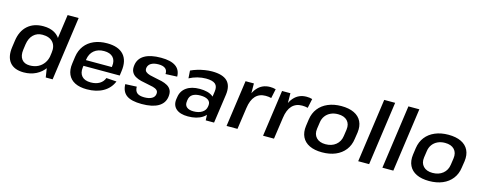

<svg xmlns="http://www.w3.org/2000/svg" viewBox="-30 -1442 5398 2154"><g transform="rotate(15 2668.5 -365.5)"><path d="M249 9Q139 9 87.5 -53.5Q36 -116 52 -231L63 -309Q79 -424 149 -486.5Q219 -549 331 -549Q409 -549 462.5 -518Q516 -487 540 -430Q564 -373 553 -295L547 -249Q536 -171 495.5 -113Q455 -55 391.5 -23Q328 9 249 9ZM294 -84Q349 -84 390.5 -105Q432 -126 459 -165Q486 -204 493 -258L496 -283Q508 -363 467.5 -408.5Q427 -454 346 -454Q283 -454 241.5 -414Q200 -374 189 -301L180 -237Q170 -165 200.5 -124.5Q231 -84 294 -84ZM479 -163 560 -740H688L584 0H504Z M982 9Q898 9 843 -19Q788 -47 764 -100.5Q740 -154 751 -230L762 -310Q773 -385 813.5 -438.5Q854 -492 920 -520.5Q986 -549 1072 -549Q1203 -549 1264 -481.5Q1325 -414 1307 -288L1300 -236H856L865 -305H1208L1186 -278L1191 -316Q1200 -382 1165.5 -419Q1131 -456 1061 -456Q990 -456 945 -418.5Q900 -381 890 -313L876 -216Q868 -150 901.5 -113.5Q935 -77 1004 -77Q1065 -77 1106 -101.5Q1147 -126 1163 -170L1282 -162Q1249 -80 1171 -35.5Q1093 9 982 9Z M1619 9Q1499 9 1443 -31.5Q1387 -72 1385 -159L1517 -165Q1517 -116 1544 -93.5Q1571 -71 1628 -71Q1683 -71 1715.5 -89.5Q1748 -108 1752 -142Q1756 -171 1739 -186.5Q1722 -202 1691 -210Q1660 -218 1622.5 -224.5Q1585 -231 1548 -240Q1511 -249 1481.5 -266Q1452 -283 1436.5 -313Q1421 -343 1428 -392Q1439 -469 1507.5 -509Q1576 -549 1698 -549Q1811 -549 1868 -509.5Q1925 -470 1926 -391L1792 -385Q1795 -427 1769 -448.5Q1743 -470 1690 -470Q1636 -470 1604 -451Q1572 -432 1566 -396Q1562 -367 1579.5 -351.5Q1597 -336 1628 -327.5Q1659 -319 1696 -312.5Q1733 -306 1770 -297Q1807 -288 1837 -271Q1867 -254 1882 -224Q1897 -194 1890 -145Q1879 -70 1810.5 -30.5Q1742 9 1619 9Z M2354 -188 2376 -338Q2385 -399 2353.5 -426.5Q2322 -454 2245 -454Q2197 -454 2147.5 -441.5Q2098 -429 2053 -405L2047 -494Q2080 -510 2121.5 -522.5Q2163 -535 2207 -542Q2251 -549 2290 -549Q2414 -549 2467.5 -496.5Q2521 -444 2507 -338L2459 0H2362ZM2156 9Q2064 9 2018 -32Q1972 -73 1982 -145L1986 -169Q1996 -242 2054 -283Q2112 -324 2207 -324Q2307 -324 2358.5 -284.5Q2410 -245 2400 -173L2397 -148Q2387 -74 2322.5 -32.5Q2258 9 2156 9ZM2202 -62Q2263 -62 2302 -87.5Q2341 -113 2347 -155L2349 -168Q2355 -209 2324.5 -231.5Q2294 -254 2233 -254Q2177 -254 2143.5 -233Q2110 -212 2104 -164L2103 -153Q2096 -109 2122.5 -85.5Q2149 -62 2202 -62Z M2680 -540H2777L2779 -335L2731 0H2604ZM2738 -286Q2757 -416 2814.5 -482.5Q2872 -549 2964 -549Q2981 -549 2997.5 -547Q3014 -545 3030 -540L3007 -432Q2978 -440 2941 -440Q2868 -440 2824 -393Q2780 -346 2767 -251Z M3104 -540H3201L3203 -335L3155 0H3028ZM3162 -286Q3181 -416 3238.5 -482.5Q3296 -549 3388 -549Q3405 -549 3421.5 -547Q3438 -545 3454 -540L3431 -432Q3402 -440 3365 -440Q3292 -440 3248 -393Q3204 -346 3191 -251Z M3714 9Q3626 9 3567 -19.5Q3508 -48 3481.5 -102Q3455 -156 3465 -231L3476 -309Q3487 -384 3528.5 -437.5Q3570 -491 3638 -520Q3706 -549 3793 -549Q3881 -549 3940.5 -520.5Q4000 -492 4026.5 -438Q4053 -384 4043 -309L4031 -231Q4021 -156 3979 -102Q3937 -48 3869.5 -19.5Q3802 9 3714 9ZM3728 -89Q3800 -89 3847.5 -127.5Q3895 -166 3904 -232L3915 -308Q3924 -374 3887.5 -412.5Q3851 -451 3779 -451Q3732 -451 3694.5 -433.5Q3657 -416 3633.5 -384Q3610 -352 3604 -308L3593 -232Q3584 -167 3621 -128Q3658 -89 3728 -89Z M4364 -740 4260 0H4133L4237 -740Z M4645 -740 4541 0H4414L4518 -740Z M4957 9Q4869 9 4810 -19.5Q4751 -48 4724.5 -102Q4698 -156 4708 -231L4719 -309Q4730 -384 4771.5 -437.5Q4813 -491 4881 -520Q4949 -549 5036 -549Q5124 -549 5183.5 -520.5Q5243 -492 5269.5 -438Q5296 -384 5286 -309L5274 -231Q5264 -156 5222 -102Q5180 -48 5112.5 -19.5Q5045 9 4957 9ZM4971 -89Q5043 -89 5090.5 -127.5Q5138 -166 5147 -232L5158 -308Q5167 -374 5130.5 -412.5Q5094 -451 5022 -451Q4975 -451 4937.5 -433.5Q4900 -416 4876.5 -384Q4853 -352 4847 -308L4836 -232Q4827 -167 4864 -128Q4901 -89 4971 -89Z"/></g></svg>

Font: Pathway Extreme 8pt Thin 12pt SemiBold
Style: Italic
Weight: 600
Italic angle: -8°
Version: Version 1.001;gftools[0.9.26]